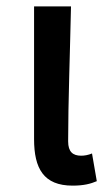

<svg xmlns="http://www.w3.org/2000/svg" viewBox="-20 -570 348 603"><path d="M208 13C244 13 265 7 284 -1L269 -88C257 -83 245 -81 235 -81C209 -81 194 -93 194 -126C194 -246 200 -408 203 -550H87V-133C87 -41 117 13 208 13Z"/></svg>

Font: Source Han Sans JP Medium
Style: Regular
Weight: 500
Designer: Ryoko NISHIZUKA 西塚涼子 (kana, bopomofo & ideographs); Paul D. Hunt (Latin, Greek & Cyrillic); Sandoll Communications 산돌커뮤니
Foundry: Adobe
Version: Version 2.002;hotconv 1.0.116;makeotfexe 2.5.65601